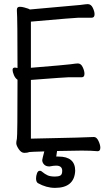

<svg xmlns="http://www.w3.org/2000/svg" viewBox="-20 -732 540 932"><path d="M195 3Q127 5 123 6Q113 10 98 10Q83 10 71 -8Q59 -26 59 -37Q59 -45 62 -58.5Q65 -72 65 -345Q54 -352 47.5 -367.5Q41 -383 41 -393Q41 -404 53 -404L65 -402Q65 -643 62 -679V-685Q62 -699 76 -699Q86 -699 97 -696Q108 -693 117 -690L125 -686L370 -708Q399 -712 406 -712Q422 -712 430.5 -694Q439 -676 439 -663Q439 -646 425 -646H361Q346 -646 130 -627V-403Q301 -417 322 -420Q350 -424 358 -424Q373 -424 381.5 -406Q390 -388 390 -374Q390 -357 377 -357H313Q299 -357 130 -344V-59Q418 -65 436 -67Q449 -67 458 -48Q467 -29 467 -15Q467 2 454 2Q422 -1 377 -1Q308 0 257 1L253 28H264Q345 28 345 97Q341 180 247 180Q205 180 164 157Q155 151 155 134Q155 122 159.5 109.5Q164 97 173 97Q180 97 182 100Q199 114 212 119.5Q225 125 247 125Q264 125 273 120Q282 115 282 97Q282 72 252 72Q241 72 220 76Q203 76 194 66.5Q185 57 185 45Q185 41 195 3Z"/></svg>

Font: Moon Stars Kai HW
Style: Regular
Weight: 400
Designer: GuiWonder
Version: Version 1.101